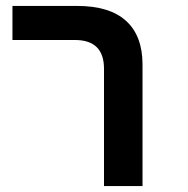

<svg xmlns="http://www.w3.org/2000/svg" viewBox="-20 -628 633 648"><path d="M331 -396Q331 -493 233 -493H22V-608H240Q350 -608 405.5 -557.5Q461 -507 461 -410V0H331Z"/></svg>

Font: IBM Plex Sans Hebrew SemiBold
Style: Regular
Weight: 600
Designer: Mike Abbink, Paul van der Laan, Pieter van Rosmalen, Yanek Iontef
Foundry: Bold Monday
Version: Version 1.2